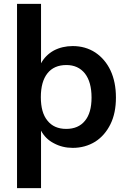

<svg xmlns="http://www.w3.org/2000/svg" viewBox="-20 -756 660 992"><path d="M356 -518Q421 -518 472 -485Q523 -451 551 -392Q579 -332 579 -252Q579 -172 551 -115Q522 -56 472 -24Q420 8 356 8Q302 8 258 -16Q215 -38 192 -81V216H68V-736H192V-429Q215 -471 258 -495Q302 -518 356 -518ZM322 -90Q385 -90 419 -132Q453 -173 453 -252Q453 -332 419 -376Q384 -420 323 -420Q259 -420 225 -377Q191 -334 191 -254Q191 -174 225 -133Q259 -90 322 -90Z"/></svg>

Font: PRinguin Sans
Style: Bold
Weight: 700
Designer: Vernon Adams
Foundry: Vernon Adams
Version: ""